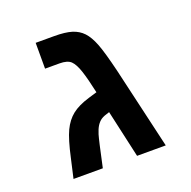

<svg xmlns="http://www.w3.org/2000/svg" viewBox="-111 -716 822 826"><g transform="rotate(-20 300.0 -303.0)"><path d="M220.2 -606Q271.5 -606 301.3 -596.7Q331.1 -587.4 351.1 -566.2Q371.1 -544.9 386.7 -505.1Q402.3 -465.3 424.8 -372.1L511.2 0H379.9L331.1 -217.8Q304.7 -210.4 292.7 -202.4Q280.8 -194.3 271.7 -180.2Q262.7 -166 255.9 -143.6Q249 -121.1 223.1 0H88.9L108.9 -87.9Q126.5 -168.5 144.5 -206.5Q162.6 -244.6 191.2 -267.3Q219.7 -290 270 -305.2L309.1 -316.9Q294.9 -382.3 282.5 -419.9Q270 -457.5 254.2 -472.7Q238.3 -487.8 202.1 -487.8H136.2V-606Z"/></g></svg>

Font: Cousine
Style: Bold
Weight: 700
Monospace: yes
Designer: Steve Matteson
Foundry: Ascender Corporation
Version: Version 1.20